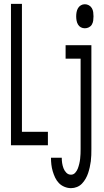

<svg xmlns="http://www.w3.org/2000/svg" viewBox="-20 -755 540 998"><path d="M37 0V-735H94V-70H229V0ZM421 -608Q410 -608 400.5 -613Q391 -618 385.5 -627.5Q380 -637 378 -648Q376 -659 376 -670Q376 -681 378 -692Q380 -703 385.5 -712.5Q391 -722 400.5 -727.5Q410 -733 421 -733Q432 -733 442 -727.5Q452 -722 457.5 -712.5Q463 -703 464.5 -692Q466 -681 466 -670Q466 -659 464.5 -648Q463 -637 457.5 -627.5Q452 -618 442 -613Q432 -608 421 -608ZM349 223Q332 223 315 216Q298 209 286 196.5Q274 184 266.5 168Q259 152 254 135Q249 118 247 100.5Q245 83 245 65H301Q301 79 303 92.5Q305 106 310 119.5Q315 133 325 143Q335 153 349 153Q362 153 371 143Q380 133 384.5 121Q389 109 392 96.5Q395 84 396.5 71Q398 58 398.5 45.5Q399 33 399 20V-450H321V-520H455V20Q455 36 454.5 52Q454 68 452 83.5Q450 99 446.5 114.5Q443 130 438 145Q433 160 425 174Q417 188 406 199.5Q395 211 380 217Q365 223 349 223Z"/></svg>

Font: Iosevka Fixed
Style: Regular
Weight: 400
Monospace: yes
Designer: Belleve Invis
Foundry: Belleve Invis
Version: Version 33.2.4